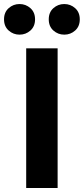

<svg xmlns="http://www.w3.org/2000/svg" viewBox="-50 -933 416 953"><path d="M80 0V-693H236V0ZM269 -761Q238 -761 215 -781.5Q192 -802 192 -837Q192 -872 215 -892.5Q238 -913 269 -913Q300 -913 323 -892.5Q346 -872 346 -837Q346 -802 323 -781.5Q300 -761 269 -761ZM47 -761Q16 -761 -7 -781.5Q-30 -802 -30 -837Q-30 -872 -7 -892.5Q16 -913 47 -913Q78 -913 101 -892.5Q124 -872 124 -837Q124 -802 101 -781.5Q78 -761 47 -761Z"/></svg>

Font: Ubuntu Sans ExtraBold
Style: Regular
Weight: 800
Designer: Dalton Maag Ltd
Foundry: Dalton Maag Ltd
Version: Version 1.006; ttfautohint (v1.8.4.7-5d5b)